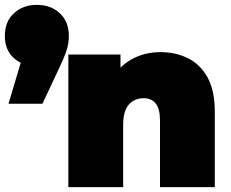

<svg xmlns="http://www.w3.org/2000/svg" viewBox="-50 -772 954 792"><path d="M-15 -344 69 -625 102 -499Q44 -499 7 -532.5Q-30 -566 -30 -624Q-30 -683 7.5 -717.5Q45 -752 102 -752Q159 -752 196.5 -717.5Q234 -683 234 -624Q234 -608 231.5 -592Q229 -576 221 -553.5Q213 -531 195 -493L125 -344ZM612 -557Q675 -557 726 -531.5Q777 -506 806.5 -452Q836 -398 836 -312V0H610V-273Q610 -324 592 -345.5Q574 -367 543 -367Q520 -367 500.5 -356.5Q481 -346 469.5 -322Q458 -298 458 -257V0H232V-547H447V-387L404 -433Q436 -495 490.5 -526Q545 -557 612 -557Z"/></svg>

Font: MOST Montserrat Black
Style: Regular
Weight: 900
Designer: Julieta Ulanovsky
Foundry: Julieta Ulanovsky
Version: Version 8.000;March 11, 2024;FontCreator 15.0.0.2926 64-bit